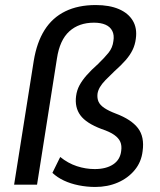

<svg xmlns="http://www.w3.org/2000/svg" viewBox="-20 -733 636 762"><path d="M358 9Q325 9 292.5 2.5Q260 -4 233.5 -16.5Q207 -29 188 -47L219 -110Q250 -85 285 -73.5Q320 -62 356 -62Q401 -62 429 -80.5Q457 -99 461 -134Q464 -155 457.5 -170Q451 -185 433.5 -197.5Q416 -210 383 -221Q322 -244 299 -275.5Q276 -307 282 -352Q285 -375 295.5 -394.5Q306 -414 324 -434.5Q342 -455 369 -479Q395 -504 411 -524Q427 -544 430 -570Q434 -594 425.5 -610.5Q417 -627 398.5 -635Q380 -643 353 -643Q293 -643 255 -608.5Q217 -574 206 -501L127 0H36L114 -492Q126 -565 157 -614Q188 -663 239 -688Q290 -713 360 -713Q414 -713 451.5 -697Q489 -681 507 -651Q525 -621 519 -579Q516 -555 506 -534.5Q496 -514 478.5 -494Q461 -474 434 -450Q413 -430 398.5 -415Q384 -400 376.5 -387Q369 -374 367 -361Q365 -343 371 -329.5Q377 -316 394 -304.5Q411 -293 440 -282Q501 -259 527.5 -224.5Q554 -190 546 -133Q541 -90 514.5 -58Q488 -26 447.5 -8.5Q407 9 358 9Z"/></svg>

Font: Nunito Sans 10pt SemiCondensed Medium
Style: Italic
Weight: 500
Width: 4
Italic angle: -9°
Designer: Vernon Adams
Foundry: Vernon Adams
Version: Version 3.101;gftools[0.9.27]